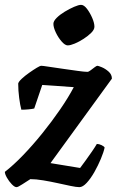

<svg xmlns="http://www.w3.org/2000/svg" viewBox="-38 -771 481 791"><path d="M30 0Q22 0 10.5 -12Q-1 -24 -9.5 -39Q-18 -54 -18 -63Q17 -90 57 -131.5Q97 -173 136.5 -222Q176 -271 210 -320.5Q244 -370 266 -412L136 -421L103 -324Q95 -322 80 -320.5Q65 -319 50 -319Q45 -337 41 -367.5Q37 -398 37 -427Q39 -435 52 -447Q65 -459 82 -471Q99 -483 113 -491.5Q127 -500 132 -500Q138 -500 163.5 -496Q189 -492 221.5 -487.5Q254 -483 282 -479Q310 -475 322 -475Q327 -475 335.5 -481.5Q344 -488 352 -494Q360 -500 363 -500Q367 -500 381.5 -494Q396 -488 409.5 -476Q423 -464 423 -447L170 -99L292 -79Q301 -91 314.5 -109.5Q328 -128 341 -147Q354 -166 361 -178Q370 -178 380.5 -173Q391 -168 393 -163Q389 -144 377.5 -116.5Q366 -89 351 -62.5Q336 -36 319.5 -18Q303 0 289 0Q277 0 253 -5Q229 -10 199.5 -16.5Q170 -23 140 -28Q110 -33 87 -33Q71 -23 53.5 -11.5Q36 0 30 0ZM241 -584Q230 -584 216 -600Q202 -616 192 -637Q182 -658 182 -673Q182 -684 195.5 -697.5Q209 -711 229 -723Q249 -735 267.5 -743Q286 -751 296 -751Q308 -751 320.5 -734.5Q333 -718 342 -697Q351 -676 351 -661Q351 -649 338 -636Q325 -623 306.5 -611Q288 -599 270 -591.5Q252 -584 241 -584Z"/></svg>

Font: Texturina 72pt 72pt ExtraBold
Style: Italic
Weight: 800
Italic angle: -11°
Designer: Guillermo Torres Carreño
Foundry: Omnibus-Type
Version: Version 1.002; ttfautohint (v1.8.3)